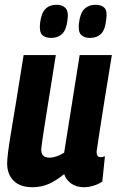

<svg xmlns="http://www.w3.org/2000/svg" viewBox="-20 -775 490 805"><path d="M117 10Q64 10 37 -17.5Q10 -45 10 -89Q10 -107 14 -138.5Q18 -170 26.5 -221Q35 -272 48 -351Q61 -430 79 -544H214Q200 -456 190 -393.5Q180 -331 173 -287Q166 -243 161 -210.5Q156 -178 153 -151Q151 -114 187 -114Q216 -114 249 -135L314 -544H449Q430 -428 418 -353.5Q406 -279 399.5 -236Q393 -193 390 -172.5Q387 -152 386 -146Q385 -140 385 -138Q385 -116 402 -116Q410 -116 420 -120L409 -14Q394 -3 372.5 3.5Q351 10 332 10Q300 10 278.5 -5.5Q257 -21 249 -45Q215 -17 183.5 -3.5Q152 10 117 10ZM357 -616Q333 -616 320 -629Q307 -642 311 -678Q316 -720 334 -737.5Q352 -755 380 -755Q406 -755 418.5 -741.5Q431 -728 425 -691Q421 -650 403.5 -633Q386 -616 357 -616ZM194 -616Q169 -616 156.5 -629Q144 -642 148 -678Q153 -720 170.5 -737.5Q188 -755 217 -755Q241 -755 254.5 -741.5Q268 -728 263 -691Q258 -649 240 -632.5Q222 -616 194 -616Z"/></svg>

Font: Georama SemiCondensed
Style: Bold Italic
Weight: 700
Width: 4
Italic angle: -9°
Designer: Jean-Baptiste Levee
Foundry: Production Type
Version: Version 1.000